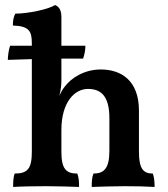

<svg xmlns="http://www.w3.org/2000/svg" viewBox="-20 -737 666 760"><path d="M585 -50C547 -50 530 -69 530 -137V-299C530 -419 459 -462 379 -462C312 -462 261 -427 237 -395C226 -382 221 -370 215 -358C221 -381 223 -401 223 -417V-505H309C315 -523 318 -540 318 -556H223V-670C223 -698 213 -711 198 -717C172 -700 90 -683 41 -683C33 -670 31 -654 31 -636C97 -634 106 -612 106 -565V-556H20C14 -540 11 -513 11 -500L106 -503V-137C106 -70 90 -50 38 -50C33 -37 32 -19 32 3C61 1 121 0 164 0C208 0 264 2 293 3C293 -18 292 -34 286 -50C241 -50 223 -69 223 -137V-222C223 -335 277 -385 328 -385C379 -385 413 -358 413 -269V-140C413 -71 392 -50 350 -50C344 -35 343 -18 343 3C374 2 432 0 474 0C517 0 562 1 592 3C592 -19 590 -35 585 -50Z"/></svg>

Font: Vollkorn Semibold
Style: Regular
Weight: 600
Designer: Friedrich Althausen
Foundry: Friedrich Althausen
Version: Version 4.015;PS 004.015;hotconv 1.0.88;makeotf.lib2.5.64775